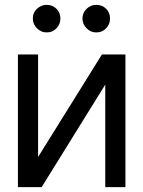

<svg xmlns="http://www.w3.org/2000/svg" viewBox="-20 -770 590 790"><path d="M136.7 -124 399.4 -545.9H496.1V0H413.1V-421.9L151.4 0H53.7V-545.9H136.7ZM171.9 -636.7Q149.4 -636.2 132.1 -653.6Q114.7 -670.9 115.2 -693.4Q114.7 -717.8 132.1 -733.9Q149.4 -750 171.9 -750Q196.3 -750 212.4 -733.9Q228.5 -717.8 228.5 -693.4Q228.5 -670.9 212.4 -653.6Q196.3 -636.2 171.9 -636.7ZM376 -636.7Q353.5 -636.2 336.4 -653.6Q319.3 -670.9 319.3 -693.4Q319.3 -717.8 336.4 -733.9Q353.5 -750 376 -750Q400.4 -750 416.7 -733.9Q433.1 -717.8 432.6 -693.4Q433.1 -670.9 416.7 -653.6Q400.4 -636.2 376 -636.7Z"/></svg>

Font: Inter Tight
Style: Regular
Weight: 400
Designer: Rasmus Andersson
Foundry: rsms
Version: Version 3.002